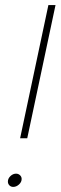

<svg xmlns="http://www.w3.org/2000/svg" viewBox="-20 -719 238 754"><path d="M170 -699H198L87 -176H59ZM11 -6Q11 -18 21 -27.5Q31 -37 43 -37Q52 -37 58.5 -31Q65 -25 65 -16Q65 -4 54.5 5.5Q44 15 32 15Q23 15 17 9Q11 3 11 -6Z"/></svg>

Font: Prompt Thin
Style: Italic
Weight: 250
Italic angle: -12°
Designer: Katatrad Team
Foundry: CadsonDemak
Version: Version 1.001